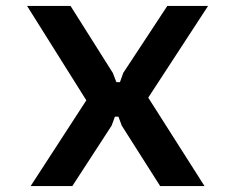

<svg xmlns="http://www.w3.org/2000/svg" viewBox="-20 -625 790 645"><path d="M83 0 270 -288 71 -605H217L359 -380L371 -349H383L394 -380L542 -605H679L478 -297L667 0H518L389 -203L378 -233H366L355 -203L223 0Z"/></svg>

Font: Martian Mono SemiExpanded Medium
Style: Regular
Weight: 500
Width: 6
Designer: Roman Shamin
Foundry: Evil Martians
Version: Version 1.000